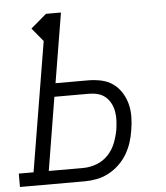

<svg xmlns="http://www.w3.org/2000/svg" viewBox="-66 -782 718 829"><g transform="rotate(-5 293.5 -367.5)"><path d="M-13 0V-58H51L144 -619L96 -677L164 -735H229L179 -433H319Q349 -433 377 -427Q405 -421 427 -405.5Q449 -390 464 -366.5Q479 -343 486 -316Q493 -289 492.5 -259.5Q492 -230 487 -202Q483 -175 474.5 -149Q466 -123 452 -99.5Q438 -76 417 -56Q396 -36 371 -23Q346 -10 319.5 -5Q293 0 267 0ZM267 -58Q296 -58 325 -69Q354 -80 375 -102.5Q396 -125 407 -153.5Q418 -182 423 -210Q426 -230 427 -250Q428 -270 424.5 -289Q421 -308 412.5 -324.5Q404 -341 390 -353Q376 -365 357.5 -370Q339 -375 319 -375H169L117 -58Z"/></g></svg>

Font: Iosevka Etoile Light Oblique
Style: Regular
Weight: 300
Italic angle: -9°
Designer: Belleve Invis
Foundry: Belleve Invis
Version: Version 15.5.2; ttfautohint (v1.8.4)